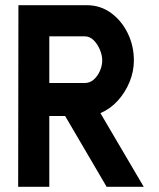

<svg xmlns="http://www.w3.org/2000/svg" viewBox="-20 -720 614 740"><path d="M534 0H391L231 -273H170V0H50L51 -700H314Q367 -700 408 -670Q449 -640 472.5 -591.5Q496 -543 496 -487Q496 -445 479.5 -404.5Q463 -364 434 -332Q405 -300 367 -284ZM374 -487Q374 -507 365 -528.5Q356 -550 341 -565Q326 -580 306 -580H170V-400H306Q326 -400 341 -413Q356 -426 365 -446.5Q374 -467 374 -487Z"/></svg>

Font: Kulim Park
Style: Bold
Weight: 700
Designer: Noponies / Dale Sattler
Foundry: Noponies
Version: Version 1.000; ttfautohint (v1.8.3)